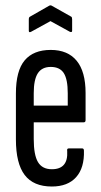

<svg xmlns="http://www.w3.org/2000/svg" viewBox="-20 -674 367 700"><path d="M169 6Q102 6 70 -36Q38 -78 38 -166V-333Q38 -416 70 -454Q102 -492 165 -492Q227 -492 259.5 -452.5Q292 -413 292 -335V-236Q292 -228 285 -228H103V-167Q103 -109 118.5 -83Q134 -57 169 -57Q199 -57 213 -73.5Q227 -90 225 -123Q223 -133 231 -133H279Q286 -133 286 -125Q288 -62 257.5 -28Q227 6 169 6ZM103 -289H227V-334Q227 -385 212.5 -407.5Q198 -430 165 -430Q133 -430 118 -407Q103 -384 103 -334ZM93 -558Q85 -554 85 -562V-603Q85 -611 89 -613L159 -653Q164 -656 169 -653L240 -613Q243 -611 243 -603V-562Q243 -555 235 -558L164 -597Z"/></svg>

Font: Sofia Sans Extra Condensed
Style: Regular
Weight: 400
Designer: Botio Nikoltchev, Ani Petrova
Foundry: lettersoup
Version: Version 4.101